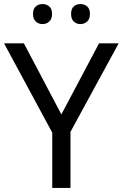

<svg xmlns="http://www.w3.org/2000/svg" viewBox="-20 -928 606 948"><path d="M283 -363 469 -714H566L328 -277V0H238V-273L0 -714H98ZM143 -859Q143 -885 157 -896.5Q171 -908 190 -908Q209 -908 223 -896.5Q237 -885 237 -859Q237 -834 223 -821.5Q209 -809 190 -809Q171 -809 157 -821.5Q143 -834 143 -859ZM331 -859Q331 -885 344.5 -896.5Q358 -908 377 -908Q396 -908 410 -896.5Q424 -885 424 -859Q424 -834 410 -821.5Q396 -809 377 -809Q358 -809 344.5 -821.5Q331 -834 331 -859Z"/></svg>

Font: Noto Sans Khmer UI
Style: Regular
Weight: 400
Designer: Danh Hong and the Monotype Design Team
Foundry: Monotype Imaging Inc.
Version: Version 2.002